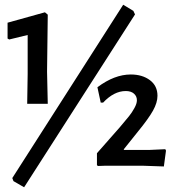

<svg xmlns="http://www.w3.org/2000/svg" viewBox="-20 -701 747 812"><path d="M501 -681 544 -655 551 -640 82 91 37 65 32 52ZM170 -649 182 -639 179 -398 182 -262H95L97 -388V-553L19 -534L12 -538V-605ZM533 -386Q582 -386 614 -362Q646 -338 646 -296Q646 -267 627 -233Q608 -199 563 -144L503 -69L505 -67H614L679 -70L682 -64L673 3L587 0H422L395 1L390 -2V-53L486 -162Q514 -195 526 -210Q538 -225 548.5 -244Q559 -263 559 -277Q559 -294 546.5 -305Q534 -316 512 -316Q462 -316 416 -267H406L392 -332Q464 -386 533 -386Z"/></svg>

Font: Alegreya Sans Medium
Style: Regular
Weight: 500
Designer: Juan Pablo del Peral
Foundry: Huerta Tipografica
Version: Version 2.007